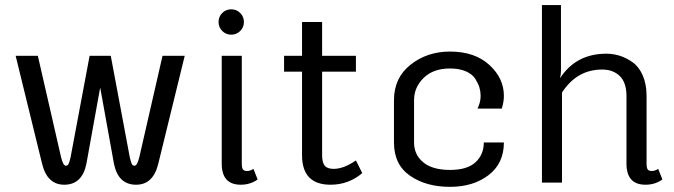

<svg xmlns="http://www.w3.org/2000/svg" viewBox="-20 -720 2657 757"><path d="M41.7 -500H129.2L220.8 -100Q229.2 -66.7 239.2 -66.7Q243.3 -66.7 246.2 -68.3Q249.2 -70 251.2 -75.8Q253.3 -81.7 254.6 -85.4Q255.8 -89.2 258.3 -100L333.3 -500H375H416.7L491.7 -100Q494.2 -89.2 495.4 -85.4Q496.7 -81.7 498.8 -75.8Q500.8 -70 503.8 -68.3Q506.7 -66.7 510.8 -66.7Q520.8 -66.7 529.2 -100L620.8 -500H708.3L604.2 -75Q584.2 8.3 516.7 8.3Q445.8 8.3 429.2 -75L375 -375L320.8 -75Q304.2 8.3 233.3 8.3Q165.8 8.3 145.8 -75Z M995.8 -12.5Q967.5 8.3 929.2 8.3Q854.2 8.3 854.2 -75V-500H933.3V-75Q933.3 -59.2 937.5 -52.5Q941.7 -45.8 954.2 -45.8Q966.7 -45.8 979.2 -54.2ZM927.1 -668.8Q941.7 -654.2 941.7 -633.3Q941.7 -612.5 927.1 -597.9Q912.5 -583.3 891.7 -583.3Q870.8 -583.3 856.2 -597.9Q841.7 -612.5 841.7 -633.3Q841.7 -654.2 856.2 -668.8Q870.8 -683.3 891.7 -683.3Q912.5 -683.3 927.1 -668.8Z M1170.8 -500V-633.3H1250V-500H1383.3V-437.5H1250V-108.3Q1250 -80 1260 -67.1Q1270 -54.2 1295.8 -54.2Q1335 -54.2 1383.3 -87.5L1408.3 -37.5Q1354.2 8.3 1283.3 8.3Q1170.8 8.3 1170.8 -108.3V-437.5H1100V-500Z M1754.2 -516.7Q1851.7 -516.7 1909.2 -464.2Q1966.7 -411.7 1966.7 -341.7Q1966.7 -318.3 1958.3 -291.7H1862.5Q1875 -316.7 1875 -341.7Q1875 -358.3 1870.4 -374.2Q1865.8 -390 1854.2 -408.8Q1842.5 -427.5 1816.7 -438.8Q1790.8 -450 1754.2 -450Q1688.3 -450 1650.4 -412.9Q1612.5 -375.8 1612.5 -325V-158.3Q1612.5 -110 1648.8 -80Q1685 -50 1754.2 -50Q1822.5 -50 1855 -80.4Q1887.5 -110.8 1887.5 -158.3H1966.7Q1966.7 -75.8 1906.3 -29.6Q1845.8 16.7 1754.2 16.7Q1660 16.7 1596.7 -27.1Q1533.3 -70.8 1533.3 -158.3V-325Q1533.3 -413.3 1598.8 -465Q1664.2 -516.7 1754.2 -516.7Z M2591.7 -12.5Q2563.3 8.3 2525 8.3Q2450 8.3 2450 -75V-341.7Q2450 -394.2 2423.8 -420Q2397.5 -445.8 2354.2 -445.8Q2254.2 -445.8 2195.8 -355V0H2116.7V-700H2191.7V-441.7Q2191.7 -428.3 2188.3 -411.7Q2250.8 -508.3 2370.8 -508.3Q2398.3 -508.3 2424.2 -500Q2450 -491.7 2474.6 -474.2Q2499.2 -456.7 2514.2 -422.5Q2529.2 -388.3 2529.2 -341.7V-75Q2529.2 -59.2 2533.3 -52.5Q2537.5 -45.8 2550 -45.8Q2562.5 -45.8 2575 -54.2Z"/></svg>

Font: BoonBaan
Style: Regular
Weight: 400
Designer: Sungsit Sawaiwan
Foundry: FontUni
Version: Version 2.0